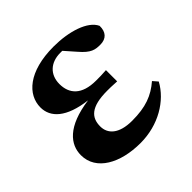

<svg xmlns="http://www.w3.org/2000/svg" viewBox="-152 -702 858 858"><g transform="rotate(-45 276.5 -273.0)"><path d="M269 17C383 17 478 -41 521 -120L501 -143C451 -100 399 -80 313 -80C229 -80 194 -117 194 -163C194 -218 225 -254 329 -254C342 -254 356 -254 390 -252V-323C364 -321 347 -321 326 -321C235 -321 199 -365 199 -426C199 -486 240 -522 300 -522H313L358 -471C398 -424 421 -421 453 -421C491 -421 511 -444 510 -483C486 -535 395 -563 299 -563C140 -563 65 -492 65 -412C65 -349 116 -299 238 -284C91 -264 42 -200 42 -133C42 -37 142 17 269 17Z"/></g></svg>

Font: Noto Serif CJK SC Black
Style: Regular
Weight: 900
Designer: Ryoko NISHIZUKA 西塚涼子 (kana & ideographs); Frank Grießhammer (Latin, Greek & Cyrillic); Wenlong ZHANG 张文龙 (bopomofo); San
Foundry: Adobe
Version: Version 2.001;hotconv 1.1.0;makeotfexe 2.6.0